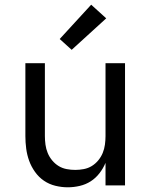

<svg xmlns="http://www.w3.org/2000/svg" viewBox="-20 -789 640 817"><path d="M268 8Q242 8 215.5 1.5Q189 -5 167 -20Q145 -35 129 -57.5Q113 -80 104 -105Q95 -130 91.5 -156.5Q88 -183 88 -210V-520H171V-210Q171 -192 173.5 -173.5Q176 -155 183 -138Q190 -121 202 -106.5Q214 -92 229.5 -82.5Q245 -73 263.5 -69.5Q282 -66 300 -66Q318 -66 336.5 -69.5Q355 -73 370.5 -82.5Q386 -92 398 -106.5Q410 -121 417 -138Q424 -155 426.5 -173.5Q429 -192 429 -210V-520H512V0H429V-96Q419 -72 403 -51.5Q387 -31 366 -17.5Q345 -4 319.5 2Q294 8 268 8ZM285 -577 234 -623 368 -769 432 -711Z"/></svg>

Font: Iosevka Custom Extended
Style: Regular
Weight: 400
Width: 7
Monospace: yes
Designer: Belleve Invis
Foundry: Belleve Invis
Version: Version 11.2.4; ttfautohint (v1.8.4)